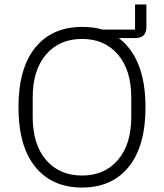

<svg xmlns="http://www.w3.org/2000/svg" viewBox="-20 -831 737 863"><path d="M587 -811H638V-709Q638 -660 588 -660H514Q634 -568 634 -349Q634 -174 558.5 -81Q483 12 349 12Q214 12 138.5 -81Q63 -174 63 -349Q63 -524 138.5 -617Q214 -710 349 -710Q402 -710 441 -698H587ZM349 -42Q450 -42 510 -112Q570 -182 570 -305V-393Q570 -516 510 -586Q450 -656 349 -656Q247 -656 187 -586Q127 -516 127 -393V-305Q127 -182 187 -112Q247 -42 349 -42Z"/></svg>

Font: IBM Plex Sans Light
Style: Regular
Weight: 300
Designer: Mike Abbink, Paul van der Laan, Pieter van Rosmalen
Foundry: Bold Monday
Version: Version 3.0